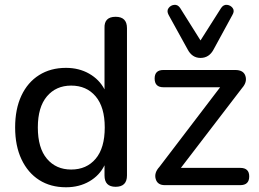

<svg xmlns="http://www.w3.org/2000/svg" viewBox="-20 -783 1095 812"><path d="M281 -66Q346 -66 384.5 -111.5Q423 -157 423 -244Q423 -330 384.5 -375.5Q346 -421 281 -421Q217 -421 178.5 -375.5Q140 -330 140 -244Q140 -157 178.5 -111.5Q217 -66 281 -66ZM828 -538Q792 -538 773 -575L693 -720Q684 -737 693 -749Q702 -761 717 -762.5Q732 -764 742 -749L828 -612L915 -749Q925 -764 940 -762.5Q955 -761 964 -749Q973 -737 963 -720L884 -575Q865 -538 828 -538ZM259 9Q194 9 146 -21.5Q98 -52 71 -109Q44 -166 44 -244Q44 -322 70.5 -378.5Q97 -435 145.5 -465.5Q194 -496 259 -496Q314 -496 357 -471.5Q400 -447 422 -405V-664Q420 -712 469 -712Q517 -712 517 -664V-41Q517 7 469 7Q422 7 422 -41V-84Q401 -41 358 -16Q315 9 259 9ZM677 0Q646 0 638.5 -26Q631 -52 654 -77L911 -414H671Q634 -414 634 -451Q634 -487 671 -487H975Q1010 -487 1018 -461.5Q1026 -436 1004 -411L745 -73H996Q1034 -73 1034 -37Q1034 0 996 0Z"/></svg>

Font: Chiron GoRound TC
Style: Regular
Weight: 400
Designer: Ryoko NISHIZUKA 西塚涼子 (kana, bopomofo & ideographs); Paul D. Hunt (Latin, Greek & Cyrillic); Sandoll Communications 산돌커뮤니
Foundry: Adobe
Version: Version 1.000;hotconv 1.1.1;makeotfexe 2.6.0